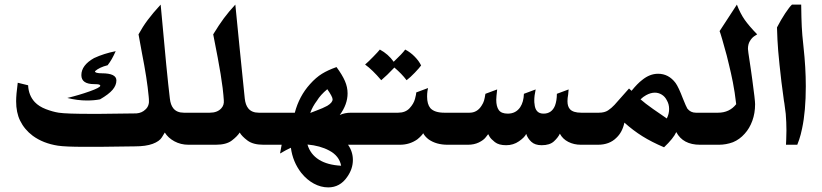

<svg xmlns="http://www.w3.org/2000/svg" viewBox="-20 -628 3566 833"><path d="M854 0H798Q764 0 736.5 -15Q709 -30 695 -53Q693 -50 682.5 -32.5Q672 -15 642.5 -4Q613 7 565 7L411 9H346Q264 9 231 4Q167 -6 122 -39Q86 -66 67 -105Q50 -140 50 -189Q50 -217 57 -269L102 -258Q104 -214 131 -185Q149 -166 179 -154.5Q209 -143 235 -139Q268 -134 377 -134H410L572 -136Q596 -138 611 -153Q629 -169 626 -198L625 -210Q618 -286 596 -397L581 -479Q599 -512 621 -541.5Q643 -571 677 -608L679 -587Q704 -307 717 -200Q720 -173 732 -158Q747 -139 778 -139H854ZM414 -197Q389 -192 357 -192Q316 -192 272 -203Q322 -215 368.5 -231.5Q415 -248 415 -256Q415 -260 409 -261.5Q403 -263 389 -263Q333 -263 333 -302Q333 -345 388 -376Q431 -396 482 -406Q473 -386 465 -372Q457 -358 447 -345Q411 -336 392 -319Q392 -310 422 -310Q485 -310 485 -279Q485 -258 468.5 -238.5Q452 -219 414 -197Z M1179 0H1123Q1078 0 1053.5 -18.5Q1029 -37 1020 -53Q1010 -37 986 -18.5Q962 0 916 0H844Q813 0 793.5 -21Q774 -42 774 -69Q774 -98 794.5 -118.5Q815 -139 844 -139H890Q923 -139 940 -158Q953 -172 951 -193Q950 -211 946 -246Q939 -302 924.5 -378.5Q910 -455 905 -479Q930 -520 951.5 -549Q973 -578 1001 -608Q1007 -550 1020 -416Q1033 -282 1042 -200Q1045 -173 1057 -158Q1072 -139 1103 -139H1179Z M1657 0H1490Q1511 30 1511 66Q1511 105 1486 140Q1455 185 1404 185Q1372 185 1341.5 168.5Q1311 152 1287 122Q1250 74 1242 13Q1222 22 1195 38L1202 0H1169Q1140 0 1119.5 -20.5Q1099 -41 1099 -70Q1099 -100 1120.5 -119.5Q1142 -139 1169 -139H1259Q1278 -211 1325 -263Q1351 -292 1377 -308Q1403 -324 1440 -337Q1465 -303 1476.5 -276.5Q1488 -250 1488 -223Q1488 -175 1454 -129Q1475 -139 1503 -139H1657ZM1400 -241Q1370 -216 1355 -191Q1336 -166 1326 -138L1352 -148Q1382 -159 1400 -169Q1423 -183 1423 -197Q1423 -208 1400 -241ZM1314 -1Q1326 41 1364 65Q1401 88 1460 91Q1452 48 1408 25Q1369 4 1314 -1Z M1807 -344Q1800 -334 1780 -313Q1760 -292 1744 -280Q1723 -308 1691 -335Q1658 -300 1634 -280Q1596 -325 1564 -348Q1577 -359 1599 -381.5Q1621 -404 1628 -413Q1665 -393 1688 -360Q1726 -396 1738 -413Q1761 -401 1779.5 -382Q1798 -363 1807 -344Z M1833 -209Q1833 -176 1847 -159Q1865 -139 1908 -139H1982V0H1922Q1873 0 1840 -23Q1824 -35 1816 -50Q1814 -46 1807 -38.5Q1800 -31 1790 -23Q1757 0 1715 0H1647Q1618 0 1597.5 -20.5Q1577 -41 1577 -71Q1577 -104 1600.5 -121.5Q1624 -139 1647 -139H1707Q1739 -139 1757 -158.5Q1775 -178 1780.5 -199Q1786 -220 1786 -227L1837 -246Q1836 -243 1834.5 -232.5Q1833 -222 1833 -209Z M2545 0H2500Q2470 0 2445.5 -12.5Q2421 -25 2409 -48Q2401 -31 2383 -14.5Q2365 2 2330 2Q2301 2 2285 -13Q2269 -28 2263 -47Q2256 -32 2231.5 -15Q2207 2 2176 2Q2144 2 2127 -11.5Q2110 -25 2104.5 -34.5Q2099 -44 2098 -46Q2097 -45 2087.5 -32.5Q2078 -20 2057.5 -10Q2037 0 2010 0H1972Q1945 0 1923.5 -19Q1902 -38 1902 -69Q1902 -98 1922.5 -118.5Q1943 -139 1972 -139H2017Q2050 -139 2069 -169Q2077 -181 2080 -191.5Q2083 -202 2086 -221L2137 -240Q2133 -206 2133 -195Q2133 -166 2144 -150.5Q2155 -135 2183 -135Q2218 -135 2237 -163Q2252 -186 2253 -221L2304 -240Q2298 -213 2298 -192Q2298 -182 2299 -178Q2302 -135 2338 -135Q2374 -135 2388 -170Q2396 -192 2396 -221L2447 -240Q2445 -224 2445 -218Q2442 -202 2442 -189Q2442 -166 2453 -154Q2467 -139 2502 -139H2545Z M3067 0H3017Q2943 0 2914 -55Q2902 -28 2861 11Q2807 -12 2767 -37Q2727 -62 2689 -96Q2680 -54 2654 -30Q2624 0 2574 0H2534Q2505 0 2485 -20Q2465 -40 2465 -69Q2465 -92 2483 -115.5Q2501 -139 2534 -139H2578Q2603 -139 2618 -149Q2633 -159 2646 -173L2709 -244L2720 -234Q2746 -266 2766 -281Q2799 -308 2835 -308Q2881 -308 2911 -268Q2924 -250 2943 -200Q2957 -165 2962 -157Q2976 -139 2999 -139H3067ZM2783 -215Q2770 -208 2759 -197Q2778 -180 2813.5 -155Q2849 -130 2873 -114Q2883 -134 2883 -155Q2883 -176 2873 -193Q2865 -209 2851 -217.5Q2837 -226 2821 -226Q2803 -226 2783 -215Z M3225 -416Q3225 -412 3227 -398L3238 -324L3244 -281Q3256 -193 3256 -176Q3256 -137 3244 -104Q3232 -71 3211 -48Q3189 -23 3160 -11Q3130 0 3099 0H3057Q3028 0 3007.5 -20.5Q2987 -41 2987 -70Q2987 -94 3006 -116.5Q3025 -139 3057 -139H3095Q3145 -139 3174 -176Q3168 -229 3159.5 -271.5Q3151 -314 3143 -346Q3135 -378 3133 -387Q3122 -428 3113.5 -457Q3105 -486 3102 -493L3177 -608Q3192 -569 3211 -542Q3230 -515 3265 -479Q3263 -478 3252.5 -471Q3242 -464 3233.5 -450Q3225 -436 3225 -416Z M3416 -608H3456Q3456 -595 3457 -553Q3458 -511 3461 -475L3466 -425Q3476 -335 3476 -254Q3476 -146 3460 -71Q3454 -42 3447.5 -23Q3441 -4 3439 0H3390Q3390 -5 3391 -21Q3392 -37 3392 -62Q3392 -97 3389 -134Q3387 -152 3383 -180Q3382 -185 3381 -191.5Q3380 -198 3379 -207Q3370 -269 3362 -347Q3355 -413 3353 -456Q3351 -499 3351 -509Q3368 -542 3386.5 -570Q3405 -598 3416 -608Z"/></svg>

Font: Mirza
Style: Bold
Weight: 700
Designer: Arabic design by Kourosh Beigpour, Latin design by Eduardo Tunni, engineering by Lasse Fister
Version: Version 1.0010g